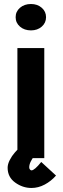

<svg xmlns="http://www.w3.org/2000/svg" viewBox="-20 -790 316 959"><path d="M66.9 -549.8H201.2V0H66.9ZM134.8 -770Q167 -770 188.5 -751.2Q210 -732.4 210 -704.1Q210 -675.8 188.5 -657Q167 -638.2 134.8 -638.2Q101.6 -638.2 79.8 -657Q58.1 -675.8 58.1 -704.1Q58.1 -732.4 79.8 -751.2Q101.6 -770 134.8 -770ZM18.1 47.9Q18.1 30.3 28.6 9.5Q39.1 -11.2 54.2 -28.3Q69.3 -45.4 84.7 -60.1Q100.1 -74.7 110.4 -83L121.1 -90.8L192.9 -47.9Q189.9 -45.9 185.5 -42.7Q181.2 -39.6 169.7 -29.1Q158.2 -18.6 149.4 -8.1Q140.6 2.4 133.3 17.3Q126 32.2 126 45.9Q126 52.7 129.9 56.9Q133.8 61 137.2 61Q152.3 61 186 19L259.8 86.9Q235.4 114.7 203.4 131.8Q171.4 148.9 137.2 148.9Q93.3 148.9 55.7 121.8Q18.1 94.7 18.1 47.9Z"/></svg>

Font: Junction Bold
Style: Bold
Weight: 700
Designer: Caroline Hadilaksono
Foundry: Caroline Hadilaksono
Version: Version 001.001